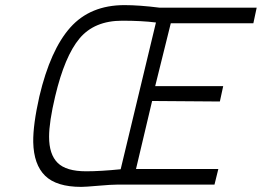

<svg xmlns="http://www.w3.org/2000/svg" viewBox="-20 -722 1024 751"><path d="M317 -52C265 -52 227.8 -63 205.5 -85C183.2 -107 172 -141 172 -187C172 -225.7 180 -278.7 196 -346C220.7 -450 252.3 -525.2 291 -571.5C329.7 -617.8 385.3 -641 458 -641C508.7 -641 552.7 -638.7 590 -634L452 -60C400 -54.7 355 -52 317 -52ZM834 -61H512L575 -327L840 -325L853 -385H587L648 -631H971L984 -692H604C550.7 -698.7 505 -702 467 -702C377.7 -702 307 -672.8 255 -614.5C203 -556.2 162.7 -466.3 134 -345C117.3 -271 109.3 -211.3 110 -166C111.3 -107.3 126.8 -63.5 156.5 -34.5C186.2 -5.5 233.3 9 298 9C308.7 9 331 7.5 365 4.5C399 1.5 424.3 0 441 0H819Z"/></svg>

Font: RazerF5 Light
Style: Italic
Weight: 300
Foundry: Razer Inc.
Version: Version 2